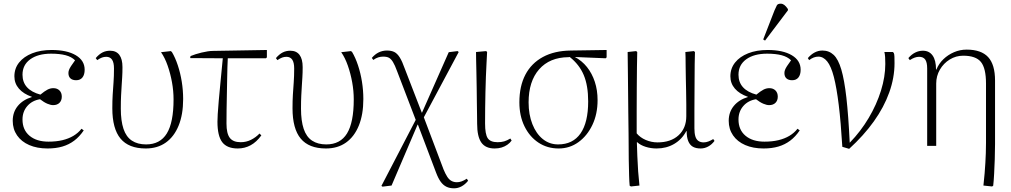

<svg xmlns="http://www.w3.org/2000/svg" viewBox="-20 -791 5480 1041"><path d="M238 14Q181 14 138.5 -4.5Q96 -23 72.5 -57Q49 -91 49 -136Q49 -183 76.5 -216.5Q104 -250 153 -265V-266Q107 -282 82.5 -310.5Q58 -339 58 -377Q58 -420 83.5 -452Q109 -484 154.5 -502Q200 -520 260 -520Q343 -520 391 -491.5Q439 -463 439 -413Q439 -386 427 -371Q415 -356 393 -356Q373 -356 362 -366Q351 -376 351 -395Q351 -403 354 -411.5Q357 -420 365 -432.5Q373 -445 387 -464Q368 -483 336 -491.5Q304 -500 257 -500Q186 -500 144 -469.5Q102 -439 102 -386Q102 -345 126.5 -318Q151 -291 199 -278Q222 -297 237.5 -305Q253 -313 269 -313Q290 -313 302.5 -300.5Q315 -288 315 -267Q315 -246 302.5 -233.5Q290 -221 268 -221Q255 -221 237 -228.5Q219 -236 197 -253Q154 -246 128 -216Q102 -186 102 -143Q102 -87 140 -55Q178 -23 243 -23Q285 -23 318.5 -31Q352 -39 378 -54.5Q404 -70 422 -93L434 -84Q411 -50 382.5 -28.5Q354 -7 318.5 3.5Q283 14 238 14Z M770 14Q678 14 633.5 -39.5Q589 -93 589 -204Q589 -245 591 -278Q593 -311 595.5 -344Q598 -377 598 -420Q598 -452 587.5 -467.5Q577 -483 556 -483Q544 -483 533 -479Q522 -475 507 -465L499 -476Q517 -497 535.5 -506.5Q554 -516 577 -516Q610 -516 627 -493.5Q644 -471 644 -427Q644 -397 642.5 -373Q641 -349 639.5 -325.5Q638 -302 636.5 -273Q635 -244 635 -202Q635 -136 649.5 -92.5Q664 -49 695 -28.5Q726 -8 772 -8Q848 -8 884.5 -67.5Q921 -127 921 -252Q921 -298 912.5 -345Q904 -392 889 -435Q874 -478 853 -508L906 -514L912 -509Q930 -479 944 -437Q958 -395 965.5 -348Q973 -301 973 -254Q973 -170 948.5 -110Q924 -50 879 -18Q834 14 770 14Z M1269 14Q1211 14 1185 -20Q1159 -54 1159 -131Q1159 -144 1160.5 -172.5Q1162 -201 1166 -244.5Q1170 -288 1175.5 -346Q1181 -404 1188 -475L1011 -476L1013 -487Q1025 -492 1040.5 -497Q1056 -502 1073 -506Q1090 -510 1106 -512.5Q1122 -515 1135 -515L1427 -520V-480L1422 -475H1215Q1214 -456 1213 -425.5Q1212 -395 1211.5 -357Q1211 -319 1210 -277.5Q1209 -236 1208.5 -195.5Q1208 -155 1208 -121Q1208 -67 1226 -43.5Q1244 -20 1285 -20Q1315 -20 1341 -33Q1367 -46 1387 -67L1397 -57Q1371 -21 1339 -3.5Q1307 14 1269 14Z M1747 14Q1655 14 1610.5 -39.5Q1566 -93 1566 -204Q1566 -245 1568 -278Q1570 -311 1572.5 -344Q1575 -377 1575 -420Q1575 -452 1564.5 -467.5Q1554 -483 1533 -483Q1521 -483 1510 -479Q1499 -475 1484 -465L1476 -476Q1494 -497 1512.5 -506.5Q1531 -516 1554 -516Q1587 -516 1604 -493.5Q1621 -471 1621 -427Q1621 -397 1619.5 -373Q1618 -349 1616.5 -325.5Q1615 -302 1613.5 -273Q1612 -244 1612 -202Q1612 -136 1626.5 -92.5Q1641 -49 1672 -28.5Q1703 -8 1749 -8Q1825 -8 1861.5 -67.5Q1898 -127 1898 -252Q1898 -298 1889.5 -345Q1881 -392 1866 -435Q1851 -478 1830 -508L1883 -514L1889 -509Q1907 -479 1921 -437Q1935 -395 1942.5 -348Q1950 -301 1950 -254Q1950 -170 1925.5 -110Q1901 -50 1856 -18Q1811 14 1747 14Z M2442 230Q2418 230 2400.5 221.5Q2383 213 2369.5 194.5Q2356 176 2344 144L2246 -115H2244L2103 215L2054 221L2048 217L2234 -141L2133 -405Q2121 -438 2110.5 -455Q2100 -472 2088.5 -478Q2077 -484 2057 -484Q2044 -484 2031 -480Q2018 -476 2004 -466L1996 -477Q2013 -497 2033.5 -507Q2054 -517 2078 -517Q2102 -517 2118 -509Q2134 -501 2147.5 -479.5Q2161 -458 2175 -418L2267 -180H2268L2413 -508L2461 -514L2467 -509L2278 -155L2385 128Q2395 152 2405 167.5Q2415 183 2428 190Q2441 197 2457 197Q2470 197 2482.5 192.5Q2495 188 2511 178L2518 189Q2502 209 2482.5 219.5Q2463 230 2442 230Z M2662 14Q2612 14 2589.5 -18.5Q2567 -51 2567 -120Q2567 -134 2566.5 -164Q2566 -194 2565.5 -234Q2565 -274 2564.5 -317Q2564 -360 2563 -399Q2562 -438 2561.5 -467.5Q2561 -497 2561 -509L2616 -514L2621 -509Q2620 -485 2618 -450.5Q2616 -416 2614.5 -375.5Q2613 -335 2612 -291.5Q2611 -248 2610.5 -205Q2610 -162 2610 -122Q2610 -63 2624.5 -41.5Q2639 -20 2678 -20Q2698 -20 2713.5 -24.5Q2729 -29 2747 -40L2754 -29Q2745 -16 2730.5 -6Q2716 4 2699 9Q2682 14 2662 14Z M3009 14Q2947 14 2899 -18Q2851 -50 2823.5 -106.5Q2796 -163 2796 -236Q2796 -324 2828.5 -386Q2861 -448 2923.5 -482Q2986 -516 3075 -517L3269 -520V-480L3264 -475L3095 -482V-483Q3135 -462 3162.5 -427.5Q3190 -393 3205 -347.5Q3220 -302 3220 -248Q3220 -173 3192 -114Q3164 -55 3116.5 -20.5Q3069 14 3009 14ZM3006 -8Q3086 -8 3127.5 -67.5Q3169 -127 3169 -241Q3169 -327 3145 -384Q3121 -441 3069 -482L3062 -481Q2960 -480 2903 -415Q2846 -350 2846 -236Q2846 -170 2866.5 -118Q2887 -66 2923 -37Q2959 -8 3006 -8Z M3401 220 3394 216Q3392 196 3391 162.5Q3390 129 3389 73.5Q3388 18 3388 -65Q3388 -72 3387.5 -104Q3387 -136 3386.5 -183.5Q3386 -231 3385.5 -284Q3385 -337 3384.5 -385.5Q3384 -434 3383.5 -467.5Q3383 -501 3383 -509L3429 -514L3435 -509Q3434 -479 3433.5 -427.5Q3433 -376 3432.5 -313.5Q3432 -251 3432 -187Q3432 -123 3432 -68Q3451 -45 3481.5 -32Q3512 -19 3545 -19Q3617 -19 3659 -57.5Q3701 -96 3701 -161Q3701 -190 3701 -224.5Q3701 -259 3700 -295.5Q3699 -332 3698.5 -366Q3698 -400 3697.5 -430Q3697 -460 3697 -480.5Q3697 -501 3696 -509L3742 -514L3748 -509Q3747 -480 3746.5 -443.5Q3746 -407 3746 -366Q3746 -325 3745.5 -280Q3745 -235 3745 -188.5Q3745 -142 3745 -95Q3745 -69 3750 -52Q3755 -35 3766.5 -27Q3778 -19 3795 -19Q3808 -19 3821 -24Q3834 -29 3847 -37L3854 -27Q3839 -7 3819.5 3.5Q3800 14 3779 14Q3753 14 3736.5 4.5Q3720 -5 3711.5 -26Q3703 -47 3703 -80H3701Q3677 -35 3635 -10.5Q3593 14 3540 14Q3509 14 3480.5 5Q3452 -4 3435 -20H3433Q3434 13 3435.5 55Q3437 97 3440 138.5Q3443 180 3447 215Z M4120 14Q4063 14 4020.5 -4.5Q3978 -23 3954.5 -57Q3931 -91 3931 -136Q3931 -183 3958.5 -216.5Q3986 -250 4035 -265V-266Q3989 -282 3964.5 -310.5Q3940 -339 3940 -377Q3940 -420 3965.5 -452Q3991 -484 4036.5 -502Q4082 -520 4142 -520Q4225 -520 4273 -491.5Q4321 -463 4321 -413Q4321 -386 4309 -371Q4297 -356 4275 -356Q4255 -356 4244 -366Q4233 -376 4233 -395Q4233 -403 4236 -411.5Q4239 -420 4247 -432.5Q4255 -445 4269 -464Q4250 -483 4218 -491.5Q4186 -500 4139 -500Q4068 -500 4026 -469.5Q3984 -439 3984 -386Q3984 -345 4008.5 -318Q4033 -291 4081 -278Q4104 -297 4119.5 -305Q4135 -313 4151 -313Q4172 -313 4184.5 -300.5Q4197 -288 4197 -267Q4197 -246 4184.5 -233.5Q4172 -221 4150 -221Q4137 -221 4119 -228.5Q4101 -236 4079 -253Q4036 -246 4010 -216Q3984 -186 3984 -143Q3984 -87 4022 -55Q4060 -23 4125 -23Q4167 -23 4200.5 -31Q4234 -39 4260 -54.5Q4286 -70 4304 -93L4316 -84Q4293 -50 4264.5 -28.5Q4236 -7 4200.5 3.5Q4165 14 4120 14ZM4128 -571 4118 -577 4179 -734Q4187 -753 4192 -762Q4197 -771 4213 -771Q4223 -771 4232 -764.5Q4241 -758 4252 -742V-735Z M4584 16 4547 5Q4539 -129 4527.5 -222.5Q4516 -316 4501 -374Q4486 -432 4465 -458Q4444 -484 4417 -484Q4392 -484 4367 -465L4360 -476Q4377 -496 4397 -506.5Q4417 -517 4439 -517Q4475 -517 4500 -493.5Q4525 -470 4541.5 -414Q4558 -358 4569 -261.5Q4580 -165 4587 -18H4588Q4647 -79 4690 -151.5Q4733 -224 4756.5 -299.5Q4780 -375 4780 -444Q4780 -465 4779 -481.5Q4778 -498 4775 -509H4821L4826 -504Q4829 -498 4829.5 -483.5Q4830 -469 4830 -448Q4830 -370 4801.5 -290Q4773 -210 4718 -133Q4663 -56 4584 16Z M5359 220 5312 215Q5316 179 5318.5 149Q5321 119 5322.5 92.5Q5324 66 5325 39.5Q5326 13 5326 -17V-338Q5326 -421 5298.5 -455Q5271 -489 5202 -489Q5163 -489 5129.5 -468.5Q5096 -448 5076 -413.5Q5056 -379 5056 -338V0H5007V-420Q5007 -453 4996.5 -468Q4986 -483 4963 -483Q4940 -483 4913 -465L4905 -476Q4922 -496 4942 -506Q4962 -516 4984 -516Q5018 -516 5036.5 -490Q5055 -464 5055 -414H5057Q5070 -446 5095 -470Q5120 -494 5152.5 -508Q5185 -522 5221 -522Q5300 -522 5337.5 -481.5Q5375 -441 5375 -354V-10Q5375 30 5373.5 72.5Q5372 115 5370 152.5Q5368 190 5365 216Z"/></svg>

Font: Literata 60pt ExtraLight
Style: Regular
Weight: 250
Designer: Latin by Veronika Burian and Jose Scaglione. Greek by Irene Vlachou. Cyrillic by Vera Evstafieva.
Foundry: TypeTogether
Version: Version 3.103;gftools[0.9.29]